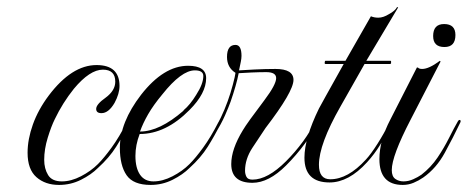

<svg xmlns="http://www.w3.org/2000/svg" viewBox="-20 -513 1323 543"><path d="M147 10Q108 10 83 -12Q58 -34 58 -81Q58 -119 73 -161Q88 -203 118 -243Q183 -329 253 -329Q318 -329 318 -270Q318 -248 304 -222Q287 -193 267 -193Q252 -193 252 -205Q252 -218 279 -237Q306 -257 306 -282Q306 -316 271 -316Q234 -316 189 -262Q157 -222 135 -176Q125 -156 115 -123.5Q105 -91 105 -61Q105 -36 116 -18Q127 0 155 0Q181 0 209 -14.5Q237 -29 257 -49Q274 -66 295.5 -95.5Q317 -125 339 -168Q342 -173 345 -173Q351 -173 345 -163Q328 -129 308.5 -98Q289 -67 257 -38Q238 -19 209 -4.5Q180 10 147 10Z M406 10Q357 10 338 -17.5Q319 -45 319 -95Q319 -167 379 -245Q443 -327 512 -327Q563 -327 563 -292Q563 -249 516 -202Q449 -134 375 -134Q363 -103 363 -72Q363 -38 376 -19Q389 0 414 0Q440 0 468 -14.5Q496 -29 516 -49Q533 -66 554.5 -95.5Q576 -125 598 -168Q601 -173 604 -173Q610 -173 604 -163Q587 -129 567.5 -98Q548 -67 516 -38Q497 -19 468 -4.5Q439 10 406 10ZM376 -141Q431 -141 499 -200V-201Q518 -217 535 -245Q555 -276 555 -298Q555 -314 531 -314Q493 -314 439 -246Q414 -216 399 -190Q384 -164 376 -141Z M694 4Q634 4 634 -49Q634 -91 667 -145Q678 -164 728 -230Q761 -274 761 -292Q761 -309 733 -309Q714 -309 691.5 -308Q669 -307 655 -306Q652 -290 646 -269Q640 -248 632 -225Q627 -211 616.5 -187Q606 -163 589 -136Q586 -132 584 -132Q583 -132 583 -134Q583 -139 587 -147Q595 -161 605 -181.5Q615 -202 624 -227Q632 -249 638.5 -273.5Q645 -298 646 -307Q622 -322 622 -352Q622 -386 646 -386Q663 -386 663 -355Q663 -348 661 -338Q659 -328 656 -314Q670 -315 700.5 -316.5Q731 -318 759 -318Q810 -318 810 -287Q810 -254 731 -151Q714 -126 693.5 -94.5Q673 -63 673 -30Q673 -21 677 -13Q681 -5 694 -5Q737 -5 789 -57Q815 -83 837 -113Q859 -143 877 -180Q881 -188 884 -188Q886 -188 886 -185Q886 -180 883 -174Q866 -139 842 -106.5Q818 -74 789 -45Q740 4 694 4Z M912 3Q841 3 841 -67Q841 -122 882 -206Q884 -210 901.5 -241.5Q919 -273 952 -332H900L898 -334L899 -340L900 -341H957L1029 -467Q1038 -463 1050 -463Q1064 -463 1080 -473Q1097 -482 1103 -493L1106 -492L1016 -341H1085L1086 -340V-334L1084 -332H1011L943 -212Q882 -105 882 -47Q882 -6 914 -6Q964 -6 1015 -62Q1029 -77 1048 -107Q1067 -137 1080 -164Q1082 -169 1085.5 -167.5Q1089 -166 1087 -161Q1072 -131 1055.5 -104Q1039 -77 1018 -54Q966 3 912 3Z M1237 -380Q1205 -380 1205 -411Q1205 -445 1236 -445Q1268 -445 1268 -414Q1268 -380 1237 -380ZM1119 10Q1053 10 1053 -63Q1053 -116 1084 -175L1159 -322H1162Q1165 -318 1174 -318Q1193 -318 1224 -341L1226 -339L1141 -174Q1088 -72 1088 -32Q1088 -14 1098 -7Q1108 0 1121 0Q1135 0 1148.5 -6Q1162 -12 1172 -19Q1199 -40 1217.5 -67.5Q1236 -95 1250 -123Q1264 -151 1275 -170Q1278 -175 1281 -173.5Q1284 -172 1282 -167Q1262 -125 1238 -81Q1214 -37 1177 -11Q1164 -2 1149.5 4Q1135 10 1119 10Z"/></svg>

Font: Imperial Script
Style: Regular
Weight: 400
Designer: Robert E. Leuschke
Foundry: Robert E. Leuschke
Version: Version 1.010; ttfautohint (v1.8.3)